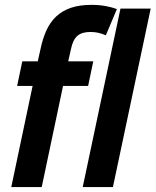

<svg xmlns="http://www.w3.org/2000/svg" viewBox="-20 -762 634 782"><path d="M411.1 -618.2Q395.5 -625 380.4 -628.4Q365.2 -631.8 348.1 -631.8Q313.5 -631.8 295.2 -616Q276.9 -600.1 269 -562L257.8 -512.2H359.9L338.9 -412.1H236.8L149.9 0H25.9L112.8 -412.1H49.8L70.8 -512.2H133.8L145 -562Q153.8 -604.5 168.9 -637.9Q184.1 -671.4 208.5 -694.6Q232.9 -717.8 268.3 -730Q303.7 -742.2 353 -742.2Q383.8 -742.2 410.2 -737.3Q436.5 -732.4 456.1 -725.1ZM316.9 0 470.7 -727.1H593.8L439.9 0Z"/></svg>

Font: Lorenzo Sans
Style: Bold Italic
Weight: 700
Italic angle: -12°
Foundry: Intel Corporation
Version: Version 1.00; ttfautohint (v1.5)